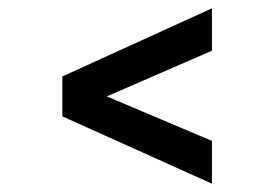

<svg xmlns="http://www.w3.org/2000/svg" viewBox="-20 -530 668 462"><path d="M490 -408 237 -298 490 -191V-88L130 -250V-346L490 -510Z"/></svg>

Font: Oak Sans SemiBold
Style: Regular
Weight: 600
Designer: Erik Kennedy, Walven
Foundry: Erik Kennedy, Walven
Version: Version 1.000